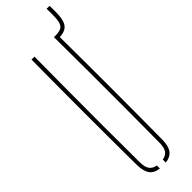

<svg xmlns="http://www.w3.org/2000/svg" viewBox="-312 -918 920 920"><g transform="rotate(-45 148.0 -458.5)"><path d="M52.5 -85Q51 -264.5 51 -442.8Q51 -621 52.5 -800H72.5Q71.5 -680.5 71 -561.5Q70.5 -442.5 70.5 -323.5Q70.5 -204.5 71.5 -85Q71.5 -53.5 82.8 -37Q94 -20.5 118.5 -16.5V4Q84.5 0 69 -21.2Q53.5 -42.5 52.5 -85ZM158.5 4V-16.5Q183 -20.5 193.8 -37Q204.5 -53.5 204.5 -85Q205.5 -204.5 205.8 -323.5Q206 -442.5 205.8 -561.5Q205.5 -680.5 204.5 -800H224.5Q226 -621 226 -442.8Q226 -264.5 224.5 -85Q224 -42.5 208.2 -21.2Q192.5 0 158.5 4ZM215.5 -780Q211 -780 206 -782L204.5 -800Q207.5 -800 210 -800Q212.5 -800 215.5 -800Q249.5 -800 261.8 -813.2Q274 -826.5 275.5 -861Q276 -871 276.2 -881Q276.5 -891 276.2 -901Q276 -911 275.5 -921H295.5Q296 -911 296.2 -901Q296.5 -891 296.2 -881Q296 -871 295.5 -861Q293.5 -817.5 275.5 -798.8Q257.5 -780 215.5 -780Z"/></g></svg>

Font: Big Shoulders Stencil Display SC Thin
Style: Regular
Weight: 100
Designer: Patric King
Foundry: XO Type Co
Version: Version 2.001